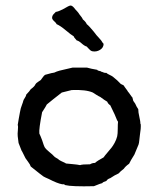

<svg xmlns="http://www.w3.org/2000/svg" viewBox="-20 -684 563 693"><path d="M252 -650Q254 -648 259 -642.5Q264 -637 266 -633Q277 -620 279 -614Q290 -605 293 -597Q298 -593 303 -587.5Q308 -582 314 -575Q320 -568 323 -564Q326 -559 336.5 -548Q347 -537 351 -529Q352 -529 352.5 -527.5Q353 -526 354 -526Q354 -512 341 -504Q328 -496 313 -499Q309 -500 305.5 -503Q302 -506 298.5 -510Q295 -514 293 -516Q285 -518 274.5 -527.5Q264 -537 257 -538Q256 -540 251.5 -544.5Q247 -549 246 -553Q237 -558 217.5 -574.5Q198 -591 184 -597Q183 -601 176 -607Q169 -613 168 -619Q168 -624 170 -628Q172 -632 176 -635.5Q180 -639 181 -641Q190 -642 206 -650Q231 -665 235 -664Q242 -664 252 -650ZM242 -440H294Q307 -436 331 -432Q332 -429 338.5 -428Q345 -427 346 -425Q348 -425 353.5 -422.5Q359 -420 364 -421Q366 -418 383 -410Q387 -408 393.5 -402Q400 -396 403 -394Q405 -392 409 -388Q413 -384 416 -381Q417 -380 421 -378.5Q425 -377 427 -375Q429 -371 434.5 -364Q440 -357 442 -353Q445 -350 450 -342.5Q455 -335 458 -332L461 -320Q462 -318 464.5 -315Q467 -312 468 -310Q473 -298 479 -290Q479 -279 483 -262Q487 -245 487 -236Q488 -237 488 -235Q489 -221 485 -197Q484 -192 483 -179.5Q482 -167 480 -162L465 -126Q451 -104 446 -93Q433 -84 427 -75Q415 -66 408 -58Q394 -52 378 -41Q368 -38 364 -31Q351 -27 349 -23Q346 -23 319 -12Q239 -10 215 -16L211 -19H204Q187 -22 156 -38Q142 -44 137 -47Q132 -50 91 -83Q89 -90 81 -100.5Q73 -111 72 -113L61 -135Q61 -136 60 -137Q59 -138 58 -140L47 -168L44 -192Q43 -200 44.5 -214Q46 -228 44 -233Q45 -238 47.5 -254.5Q50 -271 52 -279Q53 -286 55 -293Q57 -300 60 -307.5Q63 -315 64 -320Q65 -324 69.5 -330.5Q74 -337 75 -343Q87 -355 91 -362Q105 -372 108 -380Q110 -384 118 -389Q126 -394 127 -395Q129 -397 134 -404.5Q139 -412 143 -414Q171 -422 176 -422Q184 -426 195 -429Q206 -432 220.5 -435Q235 -438 242 -440ZM239 -359 203 -350Q192 -342 173 -326.5Q154 -311 149 -307Q147 -302 132 -279Q120 -218 122 -202Q126 -194 132 -178Q139 -156 141 -153Q146 -145 158.5 -135Q171 -125 174 -121Q177 -117 184 -113.5Q191 -110 193 -107Q197 -104 215 -96Q217 -96 217 -94Q226 -93 243 -91.5Q260 -90 269 -88Q276 -91 305 -91Q313 -96 323 -96Q330 -103 354 -116Q358 -122 367.5 -133Q377 -144 382.5 -151Q388 -158 394 -169Q400 -180 403 -192Q405 -201 405 -219Q405 -237 406 -244Q406 -246 405 -246L404 -248Q404 -249 403 -249Q397 -266 378 -304Q370 -309 367 -317Q358 -322 342 -334Q337 -336 327.5 -342Q318 -348 315 -350Q290 -361 239 -359Z"/></svg>

Font: FuturaRenner
Style: Regular
Weight: 400
Designer: BSozoo
Foundry: BSozoo
Version: Version 1.001;PS 001.001;hotconv 1.0.70;makeotf.lib2.5.58329